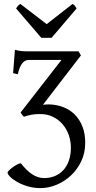

<svg xmlns="http://www.w3.org/2000/svg" viewBox="-20 -716 489 980"><path d="M415 12.7Q415 64.5 394.8 106.9Q374.5 149.4 341.8 179.9Q309.1 210.4 268.3 227.3Q227.5 244.1 186.5 244.1Q151.9 244.1 121.1 234.9Q90.3 225.6 67.6 212.6Q44.9 199.7 31.7 186.3Q18.6 172.9 18.6 164.6Q18.6 161.6 25.4 154.5Q32.2 147.5 42.5 139.6Q52.7 131.8 64.5 125.2Q76.2 118.7 86.4 117.2Q114.7 153.8 143.8 173.3Q172.9 192.9 205.6 192.9Q234.9 192.9 259.8 182.6Q284.7 172.4 303 152.6Q321.3 132.8 331.5 103.8Q341.8 74.7 341.8 37.6Q341.8 4.9 331.1 -26.4Q320.3 -57.6 299.6 -81.8Q278.8 -106 248.8 -120.4Q218.8 -134.8 180.2 -133.8Q160.2 -133.8 140.9 -130.4Q121.6 -127 102.1 -120.1Q98.6 -122.6 93 -130.1Q87.4 -137.7 85 -141.6L293.9 -410.2H127.9Q120.1 -410.2 112.1 -407.2Q104 -404.3 96.4 -396.2Q88.9 -388.2 82.3 -373.8Q75.7 -359.4 70.8 -336.9L46.9 -342.8L56.2 -461.9Q66.4 -459 75.4 -457.3Q84.5 -455.6 94 -454.8Q103.5 -454.1 114.7 -454.1H380.9L393.1 -433.1L199.2 -181.2Q207.5 -182.1 215.3 -182.6Q223.1 -183.1 231 -183.1Q270 -182.1 303.7 -168.9Q337.4 -155.8 362.1 -130.9Q386.7 -106 400.9 -69.8Q415 -33.7 415 12.7ZM243.2 -522.9H190.9L62 -672.9Q65.4 -677.7 67.9 -681.2Q70.3 -684.6 72.5 -687Q74.7 -689.5 77.4 -691.4Q80.1 -693.4 84 -695.8L218.3 -592.8L350.1 -695.8Q358.4 -691.4 361.8 -687Q365.2 -682.6 371.1 -672.9Z"/></svg>

Font: Gentium Kaktovik
Style: Regular
Weight: 400
Designer: J. Victor Gaultney and Annie Olsen
Foundry: SIL International
Version: Version 1.102; 2013; Maintenance release